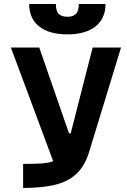

<svg xmlns="http://www.w3.org/2000/svg" viewBox="-20 -928 626 948"><path d="M94.2 0V-118.7Q143.6 -118.7 179.9 -120.6Q216.3 -122.6 242.7 -131.8L33.7 -693.4H173.8L320.8 -269.5H329.1L437.5 -693.4H577.6L419.4 -175.8Q397.9 -106.9 356.2 -68.6Q314.5 -30.3 249.8 -15.1Q185.1 0 94.2 0ZM312.5 -758.3Q222.7 -758.3 173.3 -797.6Q124 -836.9 124 -908.2H255.9Q255.9 -872.1 270.8 -858.6Q285.6 -845.2 312.5 -845.2Q339.4 -845.2 354.2 -858.6Q369.1 -872.1 369.1 -908.2H501Q501 -836.9 451.7 -797.6Q402.3 -758.3 312.5 -758.3Z"/></svg>

Font: CaskaydiaMono NF
Style: Bold
Weight: 700
Designer: Aaron Bell
Foundry: Saja Typeworks
Version: Version 2111.001; ttfautohint (v1.8.4);Nerd Fonts 3.1.1